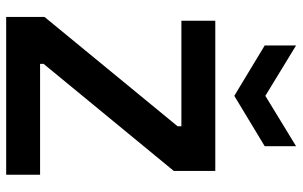

<svg xmlns="http://www.w3.org/2000/svg" viewBox="-194 -760 955 606"><g transform="rotate(90 283.0 -457.5)"><path d="M34 0V-121L379 -541V-553H46V-660H520V-529L182 -118V-107H532V0ZM124 -915 283 -818 442 -915V-816L283 -720L124 -816Z"/></g></svg>

Font: Bricolage Grotesque 12pt SemiBold
Style: Regular
Weight: 600
Designer: Mathieu Triay
Foundry: Atelier Triay
Version: Version 1.001; ttfautohint (v1.8.4.7-5d5b);gftools[0.9.33.de